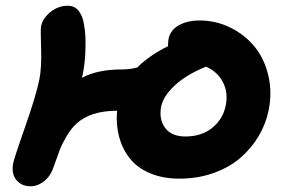

<svg xmlns="http://www.w3.org/2000/svg" viewBox="-20 -714 987 674"><path d="M609.9 -86.9Q550.8 -86.9 505.9 -106.2Q460.9 -125.5 435.1 -158.7Q409.2 -191.9 397.9 -234.4Q386.7 -276.9 391.1 -325.2Q297.4 -325.2 248 -279.8Q229.5 -262.7 213.6 -235.6Q197.8 -208.5 189.7 -187.5Q181.6 -166.5 168.9 -129.9Q158.2 -96.7 135.5 -78.4Q112.8 -60.1 86.9 -60.1Q54.7 -60.1 36.6 -83.3Q18.6 -106.4 26.9 -143.1Q29.8 -159.2 68.4 -269.3Q106.9 -379.4 118.2 -435.1Q126.5 -477.5 124.3 -544.4Q122.1 -611.3 124 -620.1Q128.4 -647.9 156 -670.9Q183.6 -693.8 217.8 -693.8Q243.2 -693.8 257.3 -674.3Q271.5 -654.8 274.9 -627Q277.8 -612.8 279.5 -590.8Q281.2 -568.8 279.5 -528.6Q277.8 -488.3 270 -451.2Q268.1 -445.3 268.1 -440.9Q321.8 -470.2 407.2 -470.2Q436.5 -470.2 461.9 -477.1Q504.9 -520 569.8 -551.8Q569.8 -569.3 571.8 -578.1Q578.1 -608.4 607.7 -625.2Q637.2 -642.1 681.2 -642.1Q737.8 -642.1 788.1 -617.4Q838.4 -592.8 872.8 -551.3Q907.2 -509.8 921.6 -450.4Q936 -391.1 922.9 -326.2Q913.1 -278.8 888.2 -236.6Q863.3 -194.3 824.7 -160.6Q786.1 -127 730.5 -106.9Q674.8 -86.9 609.9 -86.9ZM545.9 -340.8Q537.1 -296.9 559.1 -265.9Q581.1 -234.9 630.9 -234.9Q687.5 -234.9 724.9 -265.1Q762.2 -295.4 772 -341.8Q781.7 -388.2 762.7 -425.3Q743.7 -462.4 703.1 -480Q635.3 -452.6 594.5 -415Q553.7 -377.4 545.9 -340.8Z"/></svg>

Font: Shantell Sans Irregular Bouncy
Style: Bold Italic
Weight: 700
Italic angle: -11.31°
Designer: Stephen Nixon, Anya Danilova, Shantell Martin
Foundry: Arrow Type
Version: Version 1.006;[9816181b4]